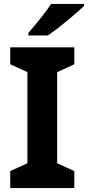

<svg xmlns="http://www.w3.org/2000/svg" viewBox="-20 -954 446 974"><path d="M357 0H32V-86L119 -126V-588L32 -628V-714H357V-628L270 -588V-126L357 -86ZM406 -924Q392 -910 369 -890Q346 -870 319.5 -848Q293 -826 267.5 -806.5Q242 -787 223 -774H124V-787Q140 -806 161.5 -831.5Q183 -857 204 -884.5Q225 -912 239 -934H406Z"/></svg>

Font: Noto Sans Sundanese
Style: Bold
Weight: 700
Version: Version 2.003